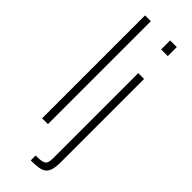

<svg xmlns="http://www.w3.org/2000/svg" viewBox="-305 -765 980 980"><g transform="rotate(45 185.0 -275.0)"><path d="M71 0V-743H113V0ZM252 -678V-743H300V-678ZM182 193V158Q216 158 231.5 153Q247 148 251 135.5Q255 123 255 101V-510H297V89Q297 125 290.5 146.5Q284 168 270 177.5Q256 187 234.5 190Q213 193 182 193Z"/></g></svg>

Font: Saira Condensed ExtraLight
Style: Regular
Weight: 250
Width: 3
Designer: Hector Gatti with collaboration of the Omnibus-Type team
Foundry: Omnibus-Type
Version: Version 1.101